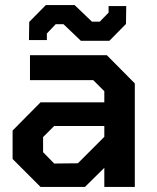

<svg xmlns="http://www.w3.org/2000/svg" viewBox="-20 -742 625 762"><path d="M301 -580 232 -646H201L166 -609V-583H95L96 -655L162 -722H276L345 -656H376L411 -692V-718H481L480 -647L414 -580ZM141 0 30 -111V-224L141 -336H394V-380L350 -424H99V-523H404L515 -411V0H394V-76L317 0ZM195 -93 289 -94 394 -199V-242H195L151 -198V-138Z"/></svg>

Font: Tomorrow Medium
Style: Regular
Weight: 500
Designer: Tony de Marco, Monica Rizzolli
Foundry: Just in Type
Version: Version 2.002